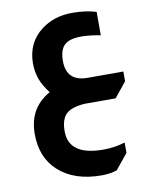

<svg xmlns="http://www.w3.org/2000/svg" viewBox="-92 -541 786 988"><g transform="rotate(-10 300.5 -47.0)"><path d="M169 -90Q136 -134 124 -168Q110 -207 110 -252Q111 -360 192 -421Q259 -472 353 -472Q425 -472 479 -455V-333Q421 -344 379 -344Q317 -344 290.5 -319Q264 -294 264 -236Q264 -129 374 -129H561V-78L498 0H335Q266 5 238 32.5Q210 60 210 122Q210 249 391 249Q450 249 504 232V286L439 366Q402 378 359 378Q216 378 133 302Q56 231 56 109Q56 -27 169 -90Z"/></g></svg>

Font: Almarai ExtraBold
Style: Regular
Weight: 800
Designer: Boutros International 2019
Foundry: Created by Boutros International 2019
Version: Version 1.10